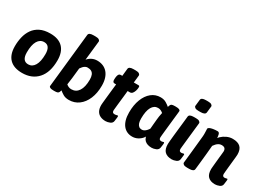

<svg xmlns="http://www.w3.org/2000/svg" viewBox="-27 -1442 2902 2139"><g transform="rotate(30 1423.5 -372.5)"><path d="M307 -531Q414 -531 469 -474.5Q524 -418 524 -311Q524 -157 450.5 -74.5Q377 8 250 8Q143 8 88 -48Q33 -104 33 -211Q33 -272 46.5 -329.5Q60 -387 91.5 -432.5Q123 -478 176 -504.5Q229 -531 307 -531ZM295 -414Q242 -414 212.5 -364Q183 -314 183 -218Q183 -109 262 -109Q314 -109 343.5 -159Q373 -209 373 -304Q373 -414 295 -414Z M760 -754Q790 -754 803.5 -744.5Q817 -735 817 -723L790 -474Q812 -500 842.5 -515.5Q873 -531 911 -531Q952 -531 985.5 -517Q1019 -503 1043 -475.5Q1067 -448 1080 -407.5Q1093 -367 1093 -314Q1093 -218 1062.5 -145.5Q1032 -73 977.5 -32.5Q923 8 851 8Q808 8 777.5 -10Q747 -28 730 -44Q725 -27 719.5 -17Q714 -7 702 -2.5Q690 2 665 2H653Q623 2 609 -4.5Q595 -11 595 -23L669 -722Q672 -754 732 -754ZM855 -410Q839 -410 825 -402Q811 -394 799.5 -381.5Q788 -369 778 -354L764 -223Q761 -201 758 -179Q755 -157 752 -135Q764 -124 780 -116.5Q796 -109 817 -109Q847 -109 870 -121.5Q893 -134 909.5 -159Q926 -184 934.5 -220.5Q943 -257 943 -305Q943 -341 933.5 -364.5Q924 -388 904.5 -399Q885 -410 855 -410Z M1336 -650Q1366 -650 1379.5 -640.5Q1393 -631 1393 -619L1383 -523H1442Q1452 -523 1455 -518.5Q1458 -514 1458 -503Q1458 -484 1451.5 -461.5Q1445 -439 1432.5 -422.5Q1420 -406 1400 -406H1371Q1371 -406 1369 -387Q1367 -368 1364 -338.5Q1361 -309 1357 -275.5Q1353 -242 1350 -211.5Q1347 -181 1345 -162Q1343 -143 1343 -142Q1343 -125 1350 -117Q1357 -109 1373 -109Q1387 -109 1397 -112Q1407 -115 1411 -115Q1419 -115 1419 -104Q1419 -102 1417.5 -86Q1416 -70 1412 -44Q1408 -16 1379 -4Q1350 8 1324 8Q1284 8 1255 -6Q1226 -20 1210 -49Q1194 -78 1194 -125Q1194 -130 1196 -152.5Q1198 -175 1201.5 -207Q1205 -239 1208.5 -273.5Q1212 -308 1215.5 -338Q1219 -368 1221 -387Q1223 -406 1223 -406H1203Q1190 -406 1183.5 -414.5Q1177 -423 1177 -442Q1177 -465 1180.5 -483.5Q1184 -502 1192 -512.5Q1200 -523 1215 -523H1235L1245 -618Q1248 -650 1308 -650Z M1726 -530Q1769 -530 1800 -511Q1831 -492 1847 -477Q1852 -495 1857.5 -505Q1863 -515 1874.5 -519.5Q1886 -524 1912 -524H1924Q1954 -524 1968 -517.5Q1982 -511 1982 -499Q1982 -498 1979.5 -473Q1977 -448 1972.5 -408.5Q1968 -369 1963.5 -325Q1959 -281 1954.5 -240.5Q1950 -200 1947.5 -172.5Q1945 -145 1945 -141Q1945 -124 1952 -116.5Q1959 -109 1975 -109Q1986 -109 1993.5 -112Q2001 -115 2004 -115Q2012 -115 2012 -104Q2012 -102 2011 -86Q2010 -70 2005 -44Q2000 -16 1971.5 -4Q1943 8 1917 8Q1860 8 1828.5 -20.5Q1797 -49 1797 -114V-123L1821 -105Q1810 -75 1788 -49Q1766 -23 1734.5 -7Q1703 9 1666 9Q1630 9 1600 -5Q1570 -19 1548.5 -46.5Q1527 -74 1515.5 -114.5Q1504 -155 1504 -208Q1504 -304 1532 -376.5Q1560 -449 1610 -489.5Q1660 -530 1726 -530ZM1760 -413Q1735 -413 1715.5 -400.5Q1696 -388 1682 -363Q1668 -338 1661 -301.5Q1654 -265 1654 -217Q1654 -182 1661.5 -159Q1669 -136 1684 -124Q1699 -112 1722 -112Q1738 -112 1752 -120Q1766 -128 1778 -141Q1790 -154 1800 -170Q1802 -194 1805 -228.5Q1808 -263 1811 -293.5Q1814 -324 1816 -335Q1818 -345 1820 -355.5Q1822 -366 1826 -386Q1813 -397 1797 -405Q1781 -413 1760 -413Z M2183 -525Q2213 -525 2226.5 -515.5Q2240 -506 2240 -494Q2240 -494 2237.5 -469Q2235 -444 2230.5 -405Q2226 -366 2221.5 -321.5Q2217 -277 2212.5 -237Q2208 -197 2205.5 -170.5Q2203 -144 2203 -142Q2203 -125 2210 -117Q2217 -109 2233 -109Q2243 -109 2251 -112Q2259 -115 2262 -115Q2270 -115 2270 -104Q2270 -102 2268.5 -86Q2267 -70 2263 -44Q2259 -16 2230 -4Q2201 8 2175 8Q2117 8 2085.5 -22Q2054 -52 2054 -119Q2054 -126 2056.5 -156Q2059 -186 2063.5 -228.5Q2068 -271 2073 -316.5Q2078 -362 2082.5 -402.5Q2087 -443 2089.5 -468Q2092 -493 2092 -493Q2095 -525 2155 -525ZM2207 -754Q2237 -754 2250.5 -744.5Q2264 -735 2264 -723L2255 -641Q2253 -625 2237 -617Q2221 -609 2192 -609H2164Q2134 -609 2120.5 -618.5Q2107 -628 2107 -640L2116 -722Q2119 -754 2179 -754Z M2653 -531Q2720 -531 2752.5 -500Q2785 -469 2785 -404Q2785 -397 2782.5 -370.5Q2780 -344 2776 -307.5Q2772 -271 2768.5 -235Q2765 -199 2762.5 -173Q2760 -147 2760 -142Q2760 -125 2767 -117Q2774 -109 2790 -109Q2800 -109 2808 -112Q2816 -115 2819 -115Q2827 -115 2827 -104Q2827 -102 2825.5 -86Q2824 -70 2820 -44Q2816 -16 2787 -4Q2758 8 2732 8Q2674 8 2642.5 -22Q2611 -52 2611 -119Q2611 -126 2613.5 -151Q2616 -176 2619 -209.5Q2622 -243 2625.5 -275.5Q2629 -308 2631.5 -331.5Q2634 -355 2634 -359Q2634 -383 2621.5 -396Q2609 -409 2580 -409Q2560 -409 2543.5 -399.5Q2527 -390 2514 -376Q2501 -362 2492 -348Q2488 -298 2482.5 -243Q2477 -188 2472 -139.5Q2467 -91 2463.5 -60.5Q2460 -30 2460 -30Q2457 2 2397 2H2369Q2339 2 2325.5 -7.5Q2312 -17 2312 -29Q2322 -122 2328.5 -185.5Q2335 -249 2339 -289.5Q2343 -330 2345.5 -354Q2348 -378 2349 -390.5Q2350 -403 2350 -411Q2350 -419 2350 -428Q2350 -446 2349 -459.5Q2348 -473 2348 -484Q2348 -495 2363.5 -503Q2379 -511 2405.5 -515.5Q2432 -520 2464 -520Q2484 -520 2490.5 -495.5Q2497 -471 2497 -443Q2497 -429 2496 -416Q2495 -403 2494 -395L2478 -423Q2488 -446 2514.5 -471.5Q2541 -497 2577.5 -514Q2614 -531 2653 -531Z"/></g></svg>

Font: Asap VF Beta
Style: Italic
Weight: 400
Italic angle: -6°
Designer: Pablo Cosgaya
Foundry: Pablo Cosgaya
Version: Version 1.007